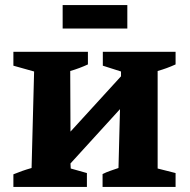

<svg xmlns="http://www.w3.org/2000/svg" viewBox="-20 -740 751 760"><path d="M228 -627V-720H484V-627ZM33 0V-50Q50 -57 67 -63Q84 -69 105 -75L115 -457L33 -480V-535H328V-485Q313 -478 294.5 -471Q276 -464 258 -459L259 -219L459 -438V-457L387 -480V-535H675V-485Q640 -469 604 -459V-73L675 -55V0H386V-51Q402 -59 417 -64Q432 -69 449 -75L455 -308L259 -93L260 -73L324 -55V0Z"/></svg>

Font: Piazzolla SC
Style: Bold
Weight: 700
Designer: Juan Pablo del Peral
Foundry: Huerta Tipografica
Version: Version 1.330